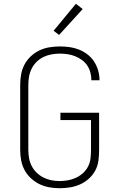

<svg xmlns="http://www.w3.org/2000/svg" viewBox="-20 -989 640 1017"><path d="M295 8Q268 8 240.5 3Q213 -2 188.5 -14Q164 -26 143.5 -45Q123 -64 110 -88.5Q97 -113 92 -140Q87 -167 87 -195V-540Q87 -568 92 -595.5Q97 -623 110 -647.5Q123 -672 143.5 -691Q164 -710 189 -722Q214 -734 242 -738.5Q270 -743 297 -743Q323 -743 348.5 -739.5Q374 -736 398 -726.5Q422 -717 443 -701Q464 -685 478 -663.5Q492 -642 499.5 -617Q507 -592 507 -566Q507 -566 507 -565Q507 -564 507 -564H464Q464 -564 464 -564.5Q464 -565 464 -566Q464 -586 458.5 -606Q453 -626 441.5 -643Q430 -660 413 -672Q396 -684 377 -691.5Q358 -699 338 -702Q318 -705 297 -705Q275 -705 253 -701Q231 -697 211 -687.5Q191 -678 174.5 -662Q158 -646 148 -626Q138 -606 134 -584Q130 -562 130 -540V-195Q130 -173 134 -151Q138 -129 148 -109.5Q158 -90 174 -74.5Q190 -59 209.5 -49Q229 -39 251 -34.5Q273 -30 295 -30Q318 -30 340 -34Q362 -38 382.5 -47.5Q403 -57 420 -72.5Q437 -88 447 -108Q457 -128 459.5 -150.5Q462 -173 462 -195V-353H300V-392H505V-195Q505 -167 501.5 -139Q498 -111 485 -86.5Q472 -62 451 -43Q430 -24 404.5 -12.5Q379 -1 351 3.5Q323 8 295 8ZM293 -804 264 -826 382 -969 418 -941Z"/></svg>

Font: Zed Sans Extralight Extended
Style: Regular
Weight: 200
Width: 7
Designer: Belleve Invis
Foundry: Belleve Invis
Version: Version 1.0.0; ttfautohint (v1.8.4)